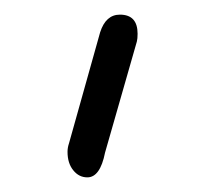

<svg xmlns="http://www.w3.org/2000/svg" viewBox="-20 -653 283 265"><path d="M145.5 -632.8Q169.9 -632.8 169.9 -606.4Q169.9 -599.6 168.9 -595.7L125 -442.4Q118.2 -408.2 100.6 -408.2Q88.9 -408.2 81.1 -418Q73.2 -427.7 73.2 -443.4Q73.2 -449.2 75.2 -455.1L118.2 -608.4Q126 -632.8 145.5 -632.8Z"/></svg>

Font: Jura
Style: Book
Weight: 400
Version: Version 2.3